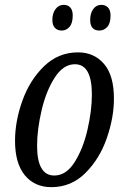

<svg xmlns="http://www.w3.org/2000/svg" viewBox="-20 -762 509 792"><path d="M42 -181Q42 -262 72.5 -347Q103 -432 162 -489Q221 -546 302 -546Q368 -546 409 -498.5Q450 -451 450 -355Q450 -277 420.5 -192Q391 -107 332.5 -48.5Q274 10 192 10Q123 10 82.5 -39Q42 -88 42 -181ZM359 -372Q359 -497 289 -497Q241 -497 205.5 -441.5Q170 -386 151.5 -306.5Q133 -227 133 -161Q133 -38 204 -38Q253 -38 288 -93.5Q323 -149 341 -227.5Q359 -306 359 -372ZM196 -680Q196 -707 209 -724.5Q222 -742 243 -742Q260 -742 270 -731Q280 -720 280 -698Q280 -666 266.5 -651Q253 -636 235 -636Q217 -636 206.5 -647Q196 -658 196 -680ZM352 -680Q352 -707 364.5 -724.5Q377 -742 398 -742Q415 -742 425.5 -731Q436 -720 436 -698Q436 -666 422.5 -651Q409 -636 390 -636Q352 -636 352 -680Z"/></svg>

Font: Noto Serif Cond
Style: Italic
Weight: 400
Width: 3
Italic angle: -12°
Designer: Monotype Design Team
Foundry: Monotype Imaging Inc.
Version: Version 1.001